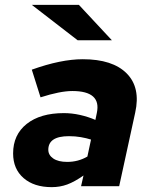

<svg xmlns="http://www.w3.org/2000/svg" viewBox="-20 -767 640 791"><path d="M193 4Q120 4 77 -33.5Q34 -71 34 -135Q34 -212 90 -256.5Q146 -301 243 -301Q276 -301 309.5 -293.5Q343 -286 373 -273L379 -302Q398 -392 278 -392Q228 -392 147 -366L111 -480Q231 -523 321 -523Q444 -523 502 -464.5Q560 -406 537 -303L471 0H314L324 -44Q287 -18 257 -7Q227 4 193 4ZM179 -150Q179 -128 199.5 -114Q220 -100 257 -100Q302 -100 340 -122L355 -192Q336 -198 313 -202Q290 -206 264 -206Q179 -206 179 -150ZM300 -601 111 -747H305L441 -601Z"/></svg>

Font: Red Hat Mono
Style: Bold Italic
Weight: 700
Italic angle: -12°
Monospace: yes
Designer: Pentagram, MCKL
Foundry: Pentagram, MCKL
Version: Version 1.023; ttfautohint (v1.8.3)